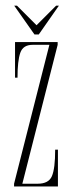

<svg xmlns="http://www.w3.org/2000/svg" viewBox="-20 -676 264 696"><path d="M31 0V-10L159 -513.5H98Q63.5 -513.5 53.5 -484.5Q43.5 -455.5 43.5 -394.5H34.5V-523.5H189V-513.5L61 -10H116.5Q156.5 -10 168.2 -37.5Q180 -65 180 -133.5H190V0ZM105 -551 31.5 -655.5H41.5L112.5 -584.5L183.5 -655.5H193.5L120.5 -551Z"/></svg>

Font: Imbue 100pt Thin
Style: Regular
Weight: 100
Designer: Tyler Finck
Foundry: Etcetera Type Company
Version: Version 1.102; ttfautohint (v1.8.3)